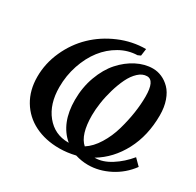

<svg xmlns="http://www.w3.org/2000/svg" viewBox="-158 -914 1119 1094"><g transform="rotate(30 401.5 -366.5)"><path d="M497.6 -688.5 479 -680.2Q418.9 -678.7 364.5 -647.9Q310.1 -617.2 270.5 -566.4Q231 -515.6 207.5 -446Q184.1 -376.5 184.1 -300.8Q184.1 -189.5 240 -120.8Q295.9 -52.2 384.8 -52.2H389.2Q297.4 -129.4 297.4 -282.2Q297.4 -364.7 324 -437Q350.6 -509.3 393.1 -556.9Q435.5 -604.5 488.3 -631.6Q541 -658.7 594.2 -658.7Q624.5 -658.7 653.3 -646.2Q682.1 -633.8 706.5 -609.1Q731 -584.5 745.8 -542.5Q760.7 -500.5 760.7 -446.8Q760.7 -314 706.5 -210.9Q652.3 -107.9 559.1 -52.2H561.5Q611.8 -52.2 665.8 -86.4Q719.7 -120.6 762.7 -172.9L803.2 -132.3Q756.3 -68.4 687 -33Q617.7 2.4 546.9 2.4Q504.4 2.4 462.4 -10.7Q408.7 2.4 357.4 2.4Q266.6 2.4 196 -32.7Q125.5 -67.9 85.7 -134.3Q45.9 -200.7 45.9 -289.1Q45.9 -377.4 83.3 -460Q120.6 -542.5 182.9 -602.5Q245.1 -662.6 329.6 -698.7Q414.1 -734.9 503.9 -734.9ZM425.3 -253.9Q425.3 -126.5 478.5 -80.1Q520.5 -106.9 552.7 -159.2Q585 -211.4 602.3 -272.2Q619.6 -333 628.2 -390.4Q636.7 -447.8 636.7 -498.5Q636.7 -604 586.9 -604Q557.1 -604 530.5 -579.3Q503.9 -554.7 485.1 -515.9Q466.3 -477.1 452.4 -429.7Q438.5 -382.3 431.9 -336.9Q425.3 -291.5 425.3 -253.9Z"/></g></svg>

Font: Flanker
Style: Bold Italic
Weight: 700
Italic angle: -12°
Designer: Flanker
Version: Version 2.000